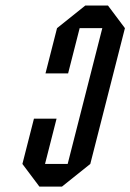

<svg xmlns="http://www.w3.org/2000/svg" viewBox="-20 -687 480 707"><path d="M145.8 -83.3H229.2L356.7 -583.3H273.3L230.8 -416.7H147.5L190 -583.3L294.2 -666.7H377.5L440 -583.3L312.5 -83.3L208.3 0H125L62.5 -83.3L105 -250H188.3Z"/></svg>

Font: Yulong
Style: Italic
Weight: 400
Italic angle: -14.25°
Designer: GGBotNet
Foundry: f0n7.com
Version: 1.00